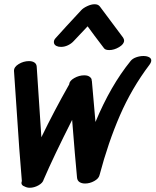

<svg xmlns="http://www.w3.org/2000/svg" viewBox="-20 -933 733 905"><path d="M656 -669Q672 -669 682.5 -663.5Q693 -658 693 -648Q693 -639 684 -627Q601 -517 545.5 -389.5Q490 -262 449 -107Q445 -91 424 -79.5Q403 -68 381 -68Q365 -68 354.5 -75Q344 -82 343 -97Q334 -190 320 -368Q233 -196 186 -87Q182 -71 161.5 -59.5Q141 -48 120 -48Q107 -48 96 -54Q81 -59 81 -71Q81 -74 83 -80Q72 -203 56 -451L46 -598Q45 -617 68 -631Q91 -645 117 -645Q132 -645 142 -638.5Q152 -632 153 -619L175 -286Q234 -408 306 -535Q307 -552 330 -565Q353 -578 377 -578Q396 -578 405 -569Q413 -562 412 -554L413 -552Q418 -493 430 -358Q501 -529 596 -646Q605 -657 622 -663Q639 -669 656 -669ZM426 -913Q443 -913 451 -902L560 -756Q565 -748 565 -742Q565 -725 541.5 -711Q518 -697 495 -697Q476 -697 470 -706Q418 -774 393 -809L327 -739Q316 -727 300 -719.5Q284 -712 268 -712Q260 -712 256 -713Q234 -718 234 -735Q234 -744 241 -752Q281 -797 363 -885Q372 -895 391 -904Q410 -913 426 -913Z"/></svg>

Font: Sedgwick Ave
Style: Regular
Weight: 400
Designer: Kevin Burke, Pedro Vergani
Foundry: Google, Inc.
Version: Version 1.000